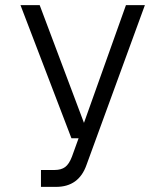

<svg xmlns="http://www.w3.org/2000/svg" viewBox="-20 -730 640 750"><path d="M140 0V-66H193Q219 -66 234.5 -77.5Q250 -89 261 -118L287 -190H259L60 -710H135L308 -250L472 -710H546L318 -86Q288 0 199 0Z"/></svg>

Font: Geist Mono Light
Style: Regular
Weight: 300
Monospace: yes
Designer: Basement.studio, Andrés Briganti, Mateo Zaragoza
Foundry: Basement.studio, Vercel, Andrés Briganti, Guido Ferreyra, Mateo Zaragoza
Version: Version 1.500; ttfautohint (v1.8.4.7-5d5b)